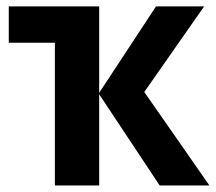

<svg xmlns="http://www.w3.org/2000/svg" viewBox="-20 -566 660 586"><path d="M603 -546.4 420.4 -285.2 619.1 0H467.3L282.7 -278.3V0H147.5V-435.5H6.8V-546.4H282.7V-282.7L456.1 -546.4Z"/></svg>

Font: Open Sans SemiCondensed
Style: Bold
Weight: 700
Width: 4
Designer: Monotype Design Team
Foundry: Monotype Imaging Inc.
Version: Version 3.003